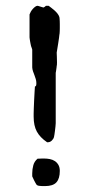

<svg xmlns="http://www.w3.org/2000/svg" viewBox="-20 -646 312 663"><path d="M91.3 -47.4Q91.3 -61.5 95 -75.2Q98.6 -88.9 109.9 -98.1Q111.3 -98.1 114.3 -98.1Q117.2 -98.1 120.8 -98.4Q124.5 -98.6 127.4 -98.6Q130.4 -98.6 131.8 -98.6Q142.1 -98.6 152.1 -96.7Q162.1 -94.7 169.7 -89.6Q177.2 -84.5 181.9 -76.2Q186.5 -67.9 186.5 -55.7Q186.5 -29.3 174.8 -16.4Q163.1 -3.4 135.3 -3.4H126Q120.1 -3.4 114 -4.4Q107.9 -5.4 105.5 -9.3Q104.5 -10.7 102.3 -14.6Q100.1 -18.6 97.9 -22.9Q95.7 -27.3 93.8 -31.5Q91.8 -35.6 91.3 -37.1ZM96.2 -243.2V-253.4Q96.2 -258.8 96.7 -272.2Q97.2 -285.6 97.9 -300.5Q98.6 -315.4 99.4 -328.6Q100.1 -341.8 100.6 -347.2Q104 -348.1 104.7 -350.6Q105.5 -353 105.5 -355.5V-359.9Q105.5 -366.2 103.5 -373Q101.6 -379.9 98.9 -386.5Q96.2 -393.1 94 -399.7Q91.8 -406.2 91.3 -413.1V-474.6Q91.3 -475.1 90.6 -477.3Q89.8 -479.5 89.1 -481.7Q88.4 -483.9 87.6 -485.8Q86.9 -487.8 86.9 -488.3Q86.4 -490.7 85.4 -495.4Q84.5 -500 83.7 -504.4Q83 -508.8 82.5 -512.5Q82 -516.1 82 -517.1V-556.6V-596.2Q83.5 -600.6 86.4 -605.7Q89.4 -610.8 93.3 -615.2Q97.2 -619.6 101.6 -622.8Q106 -626 109.9 -626Q110.8 -626 113.8 -625Q116.7 -624 119.9 -623Q123 -622.1 126.2 -621.1Q129.4 -620.1 130.4 -620.1Q130.9 -620.1 134.3 -622.3Q137.7 -624.5 138.7 -626H142.6H147.9Q152.3 -622.6 158 -618.4Q163.6 -614.3 168.9 -609.4Q174.3 -604.5 178.7 -598.9Q183.1 -593.3 185.1 -586.9Q185.5 -585.4 185.8 -581.3Q186 -577.1 186.3 -572.3Q186.5 -567.4 186.5 -563Q186.5 -558.6 186.5 -556.6Q186.5 -553.7 186.5 -548.8Q186.5 -543.9 186.3 -539.1Q186 -534.2 185.8 -530.5Q185.5 -526.9 185.1 -526.4Q185.1 -523.9 183.8 -515.1Q182.6 -506.3 180.9 -495.8Q179.2 -485.4 177.7 -476.1Q176.3 -466.8 175.8 -464.4Q175.8 -462.4 176.3 -451.4Q176.8 -440.4 176.8 -430.7Q176.8 -419.9 175.8 -418Q175.8 -416.5 175.3 -413.1Q174.8 -409.7 174.3 -406Q173.8 -402.3 173.3 -399.2Q172.9 -396 172.4 -394.5V-220.7Q172.4 -216.8 171.6 -209.7Q170.9 -202.6 169.9 -195.1Q168.9 -187.5 168 -181.4Q167 -175.3 166.5 -173.3Q165 -166.5 158.9 -160.6Q152.8 -154.8 145.5 -154.8H142.6Q118.2 -171.4 107.2 -191.7Q96.2 -211.9 96.2 -243.2Z"/></svg>

Font: IM FELL English SC
Style: Regular
Weight: 400
Designer: Igino Marini
Foundry: Igino Marini
Version: 3.00